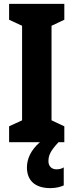

<svg xmlns="http://www.w3.org/2000/svg" viewBox="-20 -734 379 991"><path d="M230 98C230 68 240 45 282 0H312V-82L246 -113V-601L312 -632V-714H27V-632L94 -601V-113L27 -82V0H186C137 42 119 89 119 130C119 196 159 237 240 237C270 237 294 230 309 223V130C299 136 289 140 271 140C245 140 230 122 230 98Z"/></svg>

Font: Noto Sans Armenian ExtraCondensed ExtraBold
Style: Regular
Weight: 800
Width: 2
Designer: Monotype Design Team
Foundry: Monotype Imaging Inc.
Version: Version 2.008